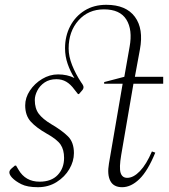

<svg xmlns="http://www.w3.org/2000/svg" viewBox="-20 -770 706 800"><path d="M138 10Q94 10 69 -2.5Q44 -15 30 -30Q19 -42 19 -52Q19 -60 28 -68L42 -80H47L57 -63Q86 -13 145 -13Q194 -13 220.5 -41Q247 -69 247 -112Q247 -146 232.5 -167.5Q218 -189 175 -213Q131 -238 108 -263.5Q85 -289 85 -331Q85 -363 104.5 -392.5Q124 -422 155.5 -441Q187 -460 222 -460Q260 -460 290 -445Q273 -472 262 -503.5Q251 -535 251 -569Q251 -620 272.5 -661Q294 -702 332.5 -726Q371 -750 423 -750Q505 -750 542 -700Q579 -650 563 -564L542 -450H660V-421H536L485 -124Q476 -71 482.5 -50Q489 -29 510 -29Q536 -29 563 -57Q590 -85 613 -139L627 -134Q596 -58 561 -24Q526 10 489 10Q453 10 439.5 -16.5Q426 -43 434 -89L491 -421H414V-428L498 -450L520 -575Q533 -646 506.5 -688.5Q480 -731 413 -731Q348 -731 307 -685Q266 -639 266 -568Q266 -535 280.5 -498.5Q295 -462 318 -427Q328 -414 328 -407Q328 -399 321 -392L309 -378H305L290 -397Q274 -419 256 -429.5Q238 -440 215 -440Q186 -440 166 -426.5Q146 -413 135.5 -392.5Q125 -372 125 -353Q125 -318 141.5 -296Q158 -274 193 -253Q239 -226 263.5 -201.5Q288 -177 288 -132Q288 -98 269 -65.5Q250 -33 216 -11.5Q182 10 138 10Z"/></svg>

Font: Spectral ExtraLight
Style: Italic
Weight: 275
Italic angle: -10°
Designer: Jean-Baptiste Levee
Foundry: Production Type
Version: Version 2.001